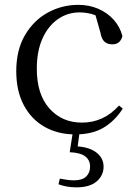

<svg xmlns="http://www.w3.org/2000/svg" viewBox="-20 -551 578 808"><path d="M296.6 14.6Q223.8 14.6 167.8 -17.1Q111.8 -48.8 80.1 -108.5Q48.4 -168.3 48.4 -251.4Q48.4 -340.7 85.2 -403.2Q121.9 -465.8 181.5 -498.2Q241 -530.6 309.8 -530.6Q354.5 -530.6 392.7 -514.4Q430.9 -498.1 457.7 -468.8Q484.5 -439.5 495.2 -399.3Q486.3 -364.4 452.7 -364.4Q432 -364.4 419.6 -375.7Q407.1 -386.9 402.7 -413.5L377.7 -501.6L427.8 -461.9Q397.5 -482.4 370.4 -490.6Q343.3 -498.8 315 -498.8Q263.9 -498.8 222.9 -469.9Q182 -441 158.5 -388.2Q134.9 -335.4 134.9 -261.5Q134.9 -153.9 187.9 -94.5Q240.8 -35 325.2 -35Q370 -35 408.9 -52.7Q447.9 -70.3 480.8 -106.9L496.6 -93.9Q463.6 -42.3 415.9 -13.8Q368.2 14.6 296.6 14.6ZM273.4 89.5 287.6 -1.8H315.8L304.8 81.2L291 64.5Q350.7 65.3 383.3 89.1Q415.9 112.9 415.9 150.3Q415.9 187.3 386.8 212.4Q357.8 237.4 302 237.4Q278.1 237.4 259.4 233.7Q240.8 230 226.2 224.6L231.6 200.7Q248 203.9 262.9 205.9Q277.9 207.9 291.5 207.9Q325.7 207.9 342.4 192.1Q359.1 176.3 359.1 149.9Q359.1 123.1 339 107.4Q318.9 91.7 273.4 89.5Z"/></svg>

Font: Noto Serif HK ExtraLight
Style: Regular
Weight: 200
Designer: Ryoko NISHIZUKA 西塚涼子 (kana & ideographs); Frank Grießhammer (Latin, Greek & Cyrillic); Wenlong ZHANG 张文龙 (bopomofo); San
Foundry: Adobe
Version: Version 2.002-H1;hotconv 1.1.0;makeotfexe 2.6.0